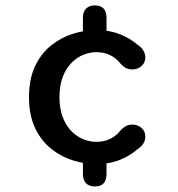

<svg xmlns="http://www.w3.org/2000/svg" viewBox="-20 -687 659 712"><path d="M331.5 4.5Q311 4.5 299.2 -7.2Q287.5 -19 287.5 -42V-94Q287.5 -117 299.2 -128.8Q311 -140.5 331.5 -140.5Q375 -140.5 375 -94V-42Q375 4.5 331.5 4.5ZM331.5 -517.5Q311 -517.5 299.2 -529.2Q287.5 -541 287.5 -563.5V-620.5Q287.5 -643.5 299.2 -655.2Q311 -667 331.5 -667Q375 -667 375 -620.5V-563.5Q375 -541 363.5 -529.2Q352 -517.5 331.5 -517.5ZM337 -78.5Q294.5 -78.5 250.5 -92.2Q206.5 -106 169.5 -135.5Q132.5 -165 110 -212.5Q87.5 -260 87.5 -327Q87.5 -394 110 -441.5Q132.5 -489 169.5 -518.5Q206.5 -548 250.5 -561.8Q294.5 -575.5 337 -575.5Q386 -575.5 424.2 -560.2Q462.5 -545 489 -522Q504.5 -512 511.8 -499.2Q519 -486.5 519 -474.5Q519 -454.5 504.5 -442Q490 -429.5 471.5 -429.5Q456.5 -429.5 446 -435.2Q435.5 -441 426.5 -451.5Q412 -470.5 389.5 -482Q367 -493.5 336.5 -493.5Q312.5 -493.5 288.2 -483.5Q264 -473.5 244.2 -453Q224.5 -432.5 212.5 -401.2Q200.5 -370 200.5 -327Q200.5 -284.5 212.5 -253Q224.5 -221.5 244.2 -201.2Q264 -181 288.2 -171Q312.5 -161 336.5 -161Q367 -161 389.5 -172.5Q412 -184 426.5 -203Q435.5 -213 446 -219Q456.5 -225 471.5 -225Q490 -225 504.5 -212.8Q519 -200.5 519 -180Q519 -167.5 511.8 -155.2Q504.5 -143 489 -133Q462.5 -109.5 424.2 -94Q386 -78.5 337 -78.5Z"/></svg>

Font: Sono ExtraLight Monospace Medium
Style: Regular
Weight: 500
Version: Version 2.112